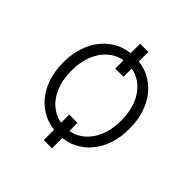

<svg xmlns="http://www.w3.org/2000/svg" viewBox="-183 -744 966 966"><g transform="rotate(45 300.0 -261.0)"><path d="M329.6 -427.2H271V-604H329.6ZM329.6 81.5H271V-99.6H329.6ZM64 -272Q64.5 -325.7 80.6 -374Q96.7 -422.4 126.7 -458.7Q156.7 -495.1 200.4 -516.6Q244.1 -538.1 299.3 -538.1Q355 -538.1 398.7 -516.6Q442.4 -495.1 472.7 -458.7Q502.9 -422.4 519 -374Q535.2 -325.7 535.6 -272V-255.9Q535.2 -202.1 519.3 -153.8Q503.4 -105.5 473.1 -69.1Q442.9 -32.7 399.4 -11.5Q356 9.8 300.3 9.8Q244.6 9.8 200.9 -11.5Q157.2 -32.7 127 -69.1Q96.7 -105.5 80.6 -153.8Q64.5 -202.1 64 -255.9ZM122.6 -255.9Q122.6 -213.9 134.3 -174.8Q146 -135.7 168.5 -105.7Q190.9 -75.7 223.9 -57.6Q256.8 -39.6 300.3 -39.6Q343.3 -39.6 376.2 -57.6Q409.2 -75.7 431.4 -105.7Q453.6 -135.7 465.3 -174.8Q477.1 -213.9 477.1 -255.9V-272Q477.1 -313.5 465.3 -352.5Q453.6 -391.6 431.2 -421.6Q408.7 -451.7 375.5 -470Q342.3 -488.3 299.3 -488.3Q256.3 -488.3 223.4 -470Q190.4 -451.7 168.2 -421.6Q146 -391.6 134.3 -352.5Q122.6 -313.5 122.6 -272Z"/></g></svg>

Font: Roboto Mono Light
Style: Regular
Weight: 300
Designer: Google
Version: Version 2.000985; 2015; ttfautohint (v1.3)